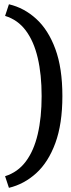

<svg xmlns="http://www.w3.org/2000/svg" viewBox="-20 -795 334 903"><path d="M22 88.4 3.9 33.7Q63.5 15.1 101.3 -35.4Q139.2 -85.9 157.5 -164.1Q175.8 -242.2 175.8 -343.3Q175.8 -444.3 157.5 -522.5Q139.2 -600.6 101.3 -651.4Q63.5 -702.1 3.9 -720.2L22 -774.9Q93.3 -758.3 150.1 -706.5Q207 -654.8 240.2 -564.9Q273.4 -475.1 273.4 -343.3Q273.4 -211.9 240.2 -121.8Q207 -31.7 150.1 19.8Q93.3 71.3 22 88.4Z"/></svg>

Font: Pontano Sans Medium
Style: Regular
Weight: 500
Designer: Vernon Adams
Foundry: Vernon Adams
Version: Version 2.001